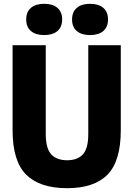

<svg xmlns="http://www.w3.org/2000/svg" viewBox="-20 -977 700 1007"><path d="M332 10Q188.5 10 117.2 -61Q46 -132 46 -294.5V-740H220V-274.5Q220 -198 249 -167.2Q278 -136.5 332 -136.5Q386 -136.5 414.5 -167.2Q443 -198 443 -274.5V-740H613.5V-294.5Q613.5 -132 543.8 -61Q474 10 332 10ZM452 -793Q407.5 -793 382.8 -814.2Q358 -835.5 358 -875Q358 -914.5 382.8 -935.8Q407.5 -957 452 -957Q497 -957 521.8 -935.8Q546.5 -914.5 546.5 -875Q546.5 -835.5 521.8 -814.2Q497 -793 452 -793ZM212 -793Q167 -793 142.2 -814.2Q117.5 -835.5 117.5 -875Q117.5 -914.5 142.2 -935.8Q167 -957 212 -957Q256.5 -957 281.2 -935.8Q306 -914.5 306 -875Q306 -835.5 281.2 -814.2Q256.5 -793 212 -793Z"/></svg>

Font: Encode Sans Condensed Condensed ExtraBold
Style: Regular
Weight: 800
Width: 3
Designer: Multiple Designers
Foundry: Impallari Type
Version: Version 3.000; ttfautohint (v1.8.3) -l 8 -r 50 -G 200 -x 14 